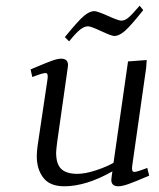

<svg xmlns="http://www.w3.org/2000/svg" viewBox="-20 -651 560 678"><path d="M87.9 -405.8Q142.6 -429.2 163.1 -436.5Q183.6 -443.8 195.8 -443.8Q220.2 -443.8 220.2 -420.9Q220.2 -419.4 219.7 -416.7Q219.2 -414.1 218.8 -409.4Q218.3 -404.8 217.8 -401.9L182.1 -150.9Q178.2 -120.6 178.2 -111.8Q178.2 -71.8 196.3 -54.4Q214.4 -37.1 252.9 -37.1Q281.2 -37.1 319.6 -49.8Q357.9 -62.5 380.9 -76.2L432.1 -434.1L498 -439L496.1 -411.1L446.8 -64.9Q443.8 -43.9 454.1 -43.9Q464.4 -43.9 500 -58.1L506.8 -30.8Q454.6 -8.3 432.6 -0.7Q410.6 6.8 397.9 6.8Q373 6.8 373 -16.1Q373 -19.5 375 -33.2L377 -45.9Q284.2 6.8 207 6.8Q156.2 6.8 133.1 -23.2Q109.9 -53.2 109.9 -99.1Q109.9 -114.7 112.8 -136.2L147.9 -372.1Q150.9 -393.1 141.1 -393.1Q129.9 -393.1 94.2 -378.9ZM209 -520Q256.3 -578.1 276.6 -595Q296.9 -611.8 313 -611.8Q323.2 -611.8 360.8 -595Q398.4 -578.1 408.2 -578.1Q421.4 -578.1 434.3 -589.4Q447.3 -600.6 473.1 -630.9L485.8 -615.2Q439.9 -557.6 419.9 -540.8Q399.9 -523.9 383.8 -523.9Q374 -523.9 337.4 -541Q300.8 -558.1 291 -558.1Q277.3 -558.1 262 -545.7Q246.6 -533.2 224.1 -504.9Z"/></svg>

Font: Dehuti Alt
Style: Italic
Weight: 400
Version: Version 1.2